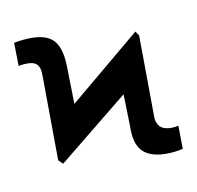

<svg xmlns="http://www.w3.org/2000/svg" viewBox="-108 -850 997 973"><g transform="rotate(-15 390.5 -363.5)"><path d="M129.4 -78.1 109.4 -101.6 144 -536.6Q144.5 -544.4 144.5 -551Q144.5 -557.6 144.5 -563.5Q144.5 -564.9 144.5 -565.4Q141.1 -593.8 123 -605.2Q105 -616.7 66.4 -616.7Q55.2 -616.7 49.8 -616.2Q44.4 -615.7 39.6 -614.7L47.9 -734.4Q58.1 -735.8 75 -736.6Q91.8 -737.3 101.6 -737.3Q182.6 -737.3 224.4 -710Q266.1 -682.6 273.9 -619.1Q275.9 -605.5 276.4 -588.9Q276.9 -572.3 275.9 -553.7L262.7 -356.4L656.2 -630.4L669.4 -606.4L637.7 -204.1Q633.3 -170.9 640.6 -153.8Q653.3 -111.3 721.7 -111.3Q725.6 -111.3 731.7 -111.8Q737.8 -112.3 743.2 -113.3L734.4 5.9Q723.6 7.8 708 8.8Q692.4 9.8 682.6 9.8Q602.1 9.8 556.6 -18.8Q511.2 -47.4 504.9 -109.4Q503.4 -123 503.7 -138.7Q503.9 -154.3 505.9 -171.9L516.1 -338.9Z"/></g></svg>

Font: Inter Extra Bold
Style: Regular
Weight: 800
Designer: Rasmus Andersson
Foundry: rsms
Version: Version 4.000;git-3c8e0fc